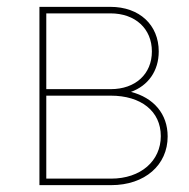

<svg xmlns="http://www.w3.org/2000/svg" viewBox="-20 -540 551 560"><path d="M95 0H304C403 0 469 -59 469 -142C469 -208 428 -255 362 -272C412 -290 443 -333 443 -390C443 -467 387 -520 302 -520H95ZM115 -280V-501H302C375 -501 423 -456 423 -390C423 -324 375 -280 303 -280ZM115 -19V-261H303C391 -261 449 -216 449 -143C449 -71 391 -19 304 -19Z"/></svg>

Font: Fixel Text Thin
Style: Regular
Weight: 100
Width: 4
Designer: AlfaBravo + MacPaw
Foundry: Kyrylo Tkachov, Marchela Mozhyna, Serhii Makarenko, Maria Weinstein, Zakhar Kryvoshyya
Version: Version 1.211